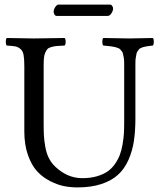

<svg xmlns="http://www.w3.org/2000/svg" viewBox="-20 -814 701 844"><path d="M453.1 -744.1H229Q223.1 -744.1 219.5 -750Q215.8 -755.9 215.8 -762.2Q215.8 -772 222.9 -783Q230 -793.9 237.8 -793.9H462.9Q469.2 -793.9 473.1 -788.1Q477.1 -782.2 477.1 -776.9Q477.1 -766.6 469.7 -755.4Q462.4 -744.1 453.1 -744.1ZM171.9 -522.9V-269Q171.9 -238.3 173.1 -217.5Q174.3 -196.8 179 -169.4Q183.6 -142.1 194.3 -120.1Q205.6 -97.7 223.1 -81.1Q276.4 -30.8 341.8 -30.8Q377 -30.8 405 -38.8Q433.1 -46.9 452.1 -59.8Q471.2 -72.8 485.1 -92.8Q499 -112.8 506.6 -132.8Q514.2 -152.8 518.8 -179.4Q523.4 -206.1 524.7 -227.8Q525.9 -249.5 525.9 -276.9V-522.9Q525.9 -535.6 525.6 -545.4Q525.4 -555.2 523.4 -563.5Q521.5 -571.8 520.5 -577.9Q519.5 -584 515.1 -588.9Q510.7 -593.8 508.5 -596.9Q506.3 -600.1 498.8 -602.8Q491.2 -605.5 487.3 -606.7Q483.4 -607.9 472.4 -609.6Q461.4 -611.3 455.3 -611.8Q449.2 -612.3 434.1 -613.8Q429.7 -618.2 429.7 -630.4Q429.7 -642.6 434.1 -647Q533.7 -645 549.8 -645Q554.2 -645 651.9 -647Q656.2 -642.6 656.2 -630.4Q656.2 -618.2 651.9 -613.8Q639.6 -612.3 635 -611.8Q630.4 -611.3 621.1 -609.6Q611.8 -607.9 608.6 -606.7Q605.5 -605.5 599.1 -602.8Q592.8 -600.1 590.8 -596.9Q588.9 -593.8 585 -588.9Q581.1 -584 580.1 -577.9Q579.1 -571.8 577.4 -563.5Q575.7 -555.2 575.4 -545.4Q575.2 -535.6 575.2 -522.9V-294.9Q575.2 -238.3 568.6 -194.3Q562 -150.4 544.7 -111.1Q527.3 -71.8 499 -45.9Q470.7 -20 425.8 -5.1Q380.9 9.8 320.8 9.8Q290.5 9.8 261.5 4.2Q232.4 -1.5 200 -18.1Q167.5 -34.7 143.3 -60.8Q119.1 -86.9 103 -132.1Q86.9 -177.2 86.9 -235.8V-522.9Q86.9 -554.7 83.7 -572Q80.6 -589.4 70.3 -598.4Q60.1 -607.4 47.9 -609.9Q35.6 -612.3 9.8 -613.8Q5.4 -618.2 5.4 -630.4Q5.4 -642.6 9.8 -647Q109.4 -645 128.9 -645Q166.5 -645 264.2 -647Q268.6 -642.6 268.6 -630.4Q268.6 -618.2 264.2 -613.8Q242.2 -612.8 230.2 -611.8Q218.3 -610.8 206.1 -607.4Q193.8 -604 188.7 -598.6Q183.6 -593.3 179 -582.8Q174.3 -572.3 173.1 -558.3Q171.9 -544.4 171.9 -522.9Z"/></svg>

Font: Linux Libertine G
Style: Regular
Weight: 400
Designer: Philipp H. Poll
Foundry: Philipp H. Poll
Version: Version 4.7.5